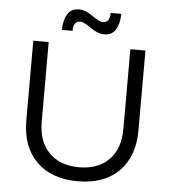

<svg xmlns="http://www.w3.org/2000/svg" viewBox="-59 -936 883 996"><g transform="rotate(5 382.5 -438.5)"><path d="M532.2 -878.9Q532.2 -829.1 512.9 -797.1Q493.7 -765.1 453.1 -765.1Q434.1 -765.1 414.3 -773.7Q394.5 -782.2 381.1 -792.5Q367.7 -802.7 351.8 -811.3Q335.9 -819.8 324.2 -819.8Q288.1 -819.8 288.1 -769H232.9Q232.9 -818.8 252.2 -850.8Q271.5 -882.8 312 -882.8Q331.1 -882.8 350.8 -874.3Q370.6 -865.7 384 -855.5Q397.5 -845.2 413.3 -836.7Q429.2 -828.1 440.9 -828.1Q477.1 -828.1 477.1 -878.9ZM169.9 -285.2Q169.9 -182.6 226.8 -124.8Q283.7 -66.9 382.8 -66.9Q481.9 -66.9 538.6 -124.5Q595.2 -182.1 595.2 -285.2V-700.2H673.8V-285.2Q673.8 -148.4 596.7 -71.3Q519.5 5.9 382.8 5.9Q245.6 5.9 167.7 -71.3Q89.8 -148.4 89.8 -285.2V-700.2H169.9Z"/></g></svg>

Font: Montserrat-Arabic Light
Style: Regular
Weight: 300
Designer: Mohamed Gaber
Foundry: Kief Type Foundry
Version: Version 5.008;PS 005.008;hotconv 1.0.88;makeotf.lib2.5.64775